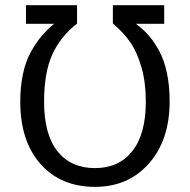

<svg xmlns="http://www.w3.org/2000/svg" viewBox="-20 -708 732 740"><path d="M346.2 12.2Q214.4 12.2 136.2 -75.9Q58.1 -164.1 58.1 -315.9Q58.1 -374.5 68.4 -422.6Q78.6 -470.7 98.1 -506.3Q117.7 -542 138.7 -566.9Q159.7 -591.8 188 -616.2H80.1V-688H276.9V-617.2Q212.4 -566.4 181.2 -497.1Q149.9 -427.7 149.9 -315.9Q149.9 -189.5 201.7 -124.8Q253.4 -60.1 346.2 -60.1Q437.5 -60.1 489.7 -125.2Q542 -190.4 542 -316.9Q542 -391.1 525.1 -449.2Q508.3 -507.3 481.9 -545.4Q455.6 -583.5 415 -617.2V-688H612.8V-616.2H503.9Q532.2 -595.2 553.7 -570.6Q575.2 -545.9 594.2 -510.5Q613.3 -475.1 623.5 -426Q633.8 -377 633.8 -316.9Q633.8 -168.5 554.2 -78.1Q474.6 12.2 346.2 12.2Z"/></svg>

Font: Fira Sans Book
Style: Regular
Weight: 350
Designer: Carrois Corporate & Edenspiekermann AG
Foundry: Carrois Corporate GbR & Edenspiekermann AG
Version: Version 4.203;PS 004.203;hotconv 1.0.88;makeotf.lib2.5.64775